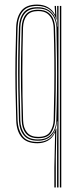

<svg xmlns="http://www.w3.org/2000/svg" viewBox="-20 -626 349 846"><path d="M219.5 200V112.5L222.8 -40H221.2Q211 -17.5 190.8 -6.1Q170.5 5.2 144.5 5.2Q97.5 5.2 75.2 -21.5Q53 -48.2 51.5 -95Q49.2 -169.2 48.2 -236.2Q47.2 -303.2 48.1 -369.2Q49 -435.2 51.2 -506Q53 -551.5 74.4 -578.6Q95.8 -605.8 143.2 -605.8Q171.2 -605.8 191.4 -594Q211.5 -582.2 221.8 -562.2H223.2L221 -595.2L220.8 -600H226.5L229.2 -539.2H227.8Q221.5 -565.2 199.9 -582.6Q178.2 -600 144 -600Q99 -600 79 -574.2Q59 -548.5 57.5 -506Q55.2 -435.5 54.4 -369.1Q53.5 -302.8 54.2 -235.6Q55 -168.5 57.5 -95Q59 -56 78.2 -28.2Q97.5 -0.5 145.2 -0.5Q175.5 -0.5 196.4 -14.8Q217.2 -29 226.2 -58.8H228.5L225.8 65.5V200ZM231.5 200V8L232.8 -91.2H231.2Q228 -52.2 206.8 -29Q185.5 -5.8 146.8 -6Q103.8 -6 84.4 -30.6Q65 -55.2 63.5 -94.5Q61.2 -172 60.4 -238.2Q59.5 -304.5 60.2 -369.2Q61 -434 63.5 -506Q64.8 -545.2 83.5 -569.8Q102.2 -594.2 144.8 -594.2Q184.5 -594.2 207 -571Q229.5 -547.8 231.5 -508.5H233L231.8 -600H237.8V200ZM147.2 -11.5Q177.8 -11.5 195.2 -24.8Q212.8 -38 220.4 -57.5Q228 -77 228.2 -95.8Q230.5 -167.5 231.1 -233.2Q231.8 -299 231.1 -365.4Q230.5 -431.8 228.8 -504.5Q228.2 -523.5 220.4 -543Q212.5 -562.5 194.8 -575.5Q177 -588.5 146.5 -588.5Q106.8 -588.5 88.8 -566Q70.8 -543.5 69.5 -506.5Q67.2 -429.8 66.5 -363.5Q65.8 -297.2 66.6 -232.5Q67.5 -167.8 69.5 -95.2Q70.8 -59.8 88.2 -35.6Q105.8 -11.5 147.2 -11.5ZM148.2 -17Q111.8 -17 94.2 -38Q76.8 -59 75.8 -94.5Q73.5 -171.8 72.6 -238Q71.8 -304.2 72.6 -368.9Q73.5 -433.5 75.5 -506Q76.8 -541.5 93.9 -562.2Q111 -583 147.5 -583Q175.8 -583 191.9 -571.2Q208 -559.5 215 -541.5Q222 -523.5 222.5 -504.2Q224.8 -430.5 225.5 -363.2Q226.2 -296 225.5 -230.5Q224.8 -165 222.5 -96Q221.8 -67.5 206.2 -42.2Q190.8 -17 148.2 -17ZM148.5 -22.8Q187.2 -22.8 201.4 -46.1Q215.5 -69.5 216.5 -96Q218.5 -165.8 219.2 -231.4Q220 -297 219.4 -364Q218.8 -431 216.5 -504.2Q215.8 -521.8 209.5 -538.5Q203.2 -555.2 188.5 -566.2Q173.8 -577.2 147.8 -577.2Q114.2 -577.2 98.5 -557.8Q82.8 -538.2 81.5 -505Q78.8 -408.2 78.5 -308.1Q78.2 -208 81.8 -95.5Q82.8 -62.2 99 -42.5Q115.2 -22.8 148.5 -22.8ZM243.8 200V-600H250V200Z"/></svg>

Font: Big Shoulders Inline Display Thin ExtraLight
Style: Regular
Weight: 250
Version: Version 2.002